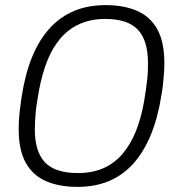

<svg xmlns="http://www.w3.org/2000/svg" viewBox="-20 -718 687 750"><path d="M283 12Q212 12 160.5 -10Q109 -32 81 -81.5Q53 -131 53 -214Q53 -234 54.5 -255.5Q56 -277 59 -299Q62 -321 65 -343Q79 -432 106.5 -498Q134 -564 175 -608.5Q216 -653 270 -675.5Q324 -698 393 -698Q463 -698 514.5 -676Q566 -654 594 -604.5Q622 -555 622 -471Q622 -452 620.5 -430.5Q619 -409 616.5 -387Q614 -365 610 -343Q596 -255 568 -188.5Q540 -122 499.5 -77.5Q459 -33 405 -10.5Q351 12 283 12ZM284 -42Q342 -42 385 -61.5Q428 -81 459 -117.5Q490 -154 511 -206Q532 -258 543 -323Q547 -347 550 -368Q553 -389 555 -407Q557 -425 557.5 -441Q558 -457 558 -472Q558 -560 518.5 -602Q479 -644 391 -644Q335 -644 291.5 -624.5Q248 -605 216.5 -568.5Q185 -532 164.5 -480Q144 -428 132 -363Q128 -339 124.5 -318Q121 -297 119.5 -278.5Q118 -260 117 -244Q116 -228 116 -213Q116 -126 155.5 -84Q195 -42 284 -42Z"/></svg>

Font: Archivo SemiExpanded ExtraLight
Style: Italic
Weight: 250
Width: 6
Italic angle: -10°
Designer: Hector Gatti
Foundry: Omnibus-Type
Version: Version 2.001